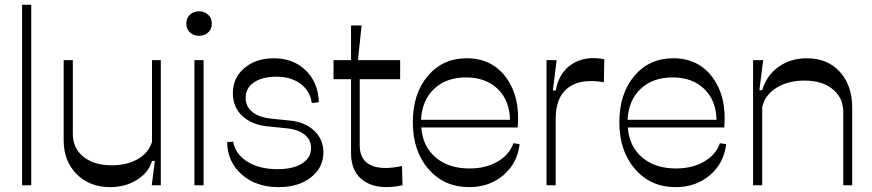

<svg xmlns="http://www.w3.org/2000/svg" viewBox="-20 -770 3624 798"><path d="M71.8 0V-750H109.9V0Z M437.5 7.8Q352.5 7.8 298.6 -46.4Q244.6 -100.6 244.6 -187V-520H282.7V-213.9Q282.7 -153.8 326.7 -118.4Q370.6 -83 444.8 -83Q508.8 -83 554 -109.6Q599.1 -136.2 611.8 -181.2V-520H648.4V0H610.8L623.5 -101.1H611.8Q597.7 -52.7 549.3 -22.5Q501 7.8 437.5 7.8Z M788.1 0V-520H826.2V0ZM845.2 -635.3Q830.1 -621.1 807.1 -621.1Q784.2 -621.1 769.3 -635.3Q754.4 -649.4 754.4 -671.9Q754.4 -694.3 769.3 -708.7Q784.2 -723.1 807.1 -723.1Q830.1 -723.1 845.2 -708.7Q860.4 -694.3 860.4 -671.9Q860.4 -649.4 845.2 -635.3Z M1138.2 7.8Q1044.9 7.8 985.4 -44.2Q925.8 -96.2 923.8 -179.2L949.2 -181.2Q958.5 -128.9 1008.3 -97.9Q1058.1 -66.9 1133.8 -66.9Q1198.2 -66.9 1235.6 -90.6Q1272.9 -114.3 1272.9 -154.8Q1272.9 -188.5 1246.3 -210.2Q1219.7 -231.9 1170.9 -236.8L1089.8 -245.1Q1025.9 -252 986.8 -288.3Q947.8 -324.7 947.8 -382.8Q947.8 -446.3 995.6 -487.1Q1043.5 -527.8 1118.2 -527.8Q1199.7 -527.8 1251.2 -477.1Q1302.7 -426.3 1305.2 -345.2L1275.9 -341.8Q1269 -391.6 1229.5 -421.4Q1189.9 -451.2 1128.9 -451.2Q1069.8 -451.2 1035.4 -427.5Q1001 -403.8 1001 -363.8Q1001 -327.1 1028.8 -304.7Q1056.6 -282.2 1106.9 -276.9L1185.1 -269Q1248.5 -262.7 1286.4 -226.3Q1324.2 -189.9 1324.2 -137.2Q1324.2 -73.2 1272.2 -32.7Q1220.2 7.8 1138.2 7.8Z M1652.8 0Q1554.2 21 1496.6 -15.1Q1439 -51.3 1439 -133.8V-440.9H1366.2V-520H1439V-664.1H1482.9L1467.8 -520H1643.1V-440.9H1475.1V-166Q1475.1 -105 1521 -83.5Q1566.9 -62 1650.9 -80.1Z M1929.7 7.8Q1826.2 7.8 1761 -67.1Q1695.8 -142.1 1695.8 -262.2Q1695.8 -380.4 1757.8 -454.1Q1819.8 -527.8 1919.9 -527.8Q2024.9 -527.8 2083.7 -447.5Q2142.6 -367.2 2131.8 -240.2H1731Q1736.8 -161.6 1790.5 -115.7Q1844.2 -69.8 1931.6 -69.8Q1999 -69.8 2048.1 -98.4Q2097.2 -127 2113.8 -174.8L2139.6 -170.9Q2130.4 -91.3 2072 -41.7Q2013.7 7.8 1929.7 7.8ZM1730 -272H2099.6Q2098.1 -352.5 2048.6 -400.4Q1999 -448.2 1917 -448.2Q1834.5 -448.2 1784.2 -400.6Q1733.9 -353 1730 -272Z M2251.5 0V-520H2293.5L2277.8 -394H2289.6Q2303.2 -468.8 2357.9 -503.9Q2412.6 -539.1 2491.7 -523.9L2489.7 -428.2Q2394.5 -444.8 2342 -406Q2289.6 -367.2 2289.6 -276.9V0Z M2788.1 7.8Q2684.6 7.8 2619.4 -67.1Q2554.2 -142.1 2554.2 -262.2Q2554.2 -380.4 2616.2 -454.1Q2678.2 -527.8 2778.3 -527.8Q2883.3 -527.8 2942.1 -447.5Q3001 -367.2 2990.2 -240.2H2589.4Q2595.2 -161.6 2648.9 -115.7Q2702.6 -69.8 2790 -69.8Q2857.4 -69.8 2906.5 -98.4Q2955.6 -127 2972.2 -174.8L2998 -170.9Q2988.8 -91.3 2930.4 -41.7Q2872.1 7.8 2788.1 7.8ZM2588.4 -272H2958Q2956.5 -352.5 2907 -400.4Q2857.4 -448.2 2775.4 -448.2Q2692.9 -448.2 2642.6 -400.6Q2592.3 -353 2588.4 -272Z M3109.9 0V-520H3151.9L3136.2 -395H3147.9Q3166 -456.5 3215.8 -492.2Q3265.6 -527.8 3334 -527.8Q3419.4 -527.8 3470.7 -471.4Q3522 -415 3522 -321.8V0H3484.9V-303.2Q3484.9 -363.8 3440.9 -399.4Q3397 -435.1 3323.2 -435.1Q3254.9 -435.1 3207 -405Q3159.2 -375 3147.9 -325.2V0Z"/></svg>

Font: Ribes
Style: Regular
Weight: 400
Designer: Luigi Gorlero
Foundry: Collletttivo
Version: Version 2.100;Glyphs 3.2 (3217)